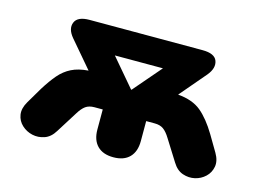

<svg xmlns="http://www.w3.org/2000/svg" viewBox="-74 -622 1027 760"><g transform="rotate(15 439.0 -241.5)"><path d="M439 9Q396 9 373 -14.5Q350 -38 350 -81V-163H316Q294 -163 280 -153Q266 -143 252 -120L198 -34Q181 -6 156 2.5Q131 11 106.5 5.5Q82 0 63.5 -17Q45 -34 41 -59Q37 -84 54 -113L93 -179Q116 -216 137.5 -241Q159 -266 187 -280Q215 -294 256 -297L164 -405Q137 -437 148 -464.5Q159 -492 208 -492H671Q721 -492 731 -464.5Q741 -437 715 -405L623 -297Q683 -292 718 -263Q753 -234 786 -179L825 -113Q842 -84 837.5 -59Q833 -34 815 -17Q797 0 772.5 5.5Q748 11 723 2.5Q698 -6 681 -34L627 -120Q613 -143 599 -153Q585 -163 563 -163H528V-81Q528 -38 505 -14.5Q482 9 439 9ZM438 -268H440L538 -382H341Z"/></g></svg>

Font: Chiron GoRound TC H
Style: Regular
Weight: 900
Designer: Ryoko NISHIZUKA 西塚涼子 (kana, bopomofo & ideographs); Paul D. Hunt (Latin, Greek & Cyrillic); Sandoll Communications 산돌커뮤니
Foundry: Adobe
Version: Version 1.000;hotconv 1.1.1;makeotfexe 2.6.0